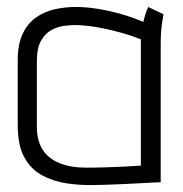

<svg xmlns="http://www.w3.org/2000/svg" viewBox="-20 -528 525 552"><path d="M450 -487 406 -508Q400 -495 396 -480Q392 -465 392 -465Q362 -478 328.5 -487.5Q295 -497 261.5 -502.5Q228 -508 198 -508Q166 -508 136 -501Q106 -494 82.5 -477Q59 -460 45 -430.5Q31 -401 31 -355V-167Q31 -111 49.5 -76.5Q68 -42 100 -24.5Q132 -7 171 -1Q210 5 250 4Q265 4 289 3Q313 2 339.5 1Q366 0 389.5 -1.5Q413 -3 428 -3.5Q443 -4 442 -4V-400Q442 -437 446 -462Q450 -487 450 -487ZM86 -163V-352Q86 -390 98 -411Q110 -432 127.5 -441.5Q145 -451 163.5 -453.5Q182 -456 195 -456Q212 -456 233.5 -453.5Q255 -451 279 -446Q303 -441 330 -433.5Q357 -426 385 -415V-52Q385 -52 372 -51Q359 -50 336.5 -49Q314 -48 286 -47Q258 -46 228 -46Q183 -46 151 -59Q119 -72 102.5 -98Q86 -124 86 -163Z"/></svg>

Font: AdventPro_ExpandedRegular
Style: ExpandedRegular
Weight: 400
Width: 7
Designer: VivaRado, Andreas Kalpakidis
Foundry: VivaRado, Andreas Kalpakidis
Version: Version 3.000